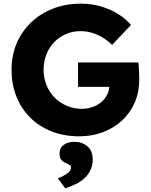

<svg xmlns="http://www.w3.org/2000/svg" viewBox="-20 -734 822 1048"><path d="M43 -353Q43 -431 70.5 -496.5Q98 -562 149 -611Q200 -660 269.5 -687Q339 -714 421 -714Q479 -714 530.5 -699Q582 -684 624 -658Q666 -632 695 -598L592 -489Q567 -513 540.5 -529Q514 -545 484 -554.5Q454 -564 420 -564Q376 -564 339.5 -548Q303 -532 275.5 -503.5Q248 -475 233 -436.5Q218 -398 218 -353Q218 -308 234 -269Q250 -230 278 -201.5Q306 -173 344.5 -156.5Q383 -140 427 -140Q458 -140 485.5 -150Q513 -160 533 -177Q553 -194 565 -217.5Q577 -241 577 -268V-294L599 -260H406V-393H735Q737 -382 738 -363Q739 -344 739.5 -326Q740 -308 740 -299Q740 -231 715.5 -174.5Q691 -118 647 -77Q603 -36 543 -13Q483 10 413 10Q329 10 261 -17Q193 -44 144 -93Q95 -142 69 -208.5Q43 -275 43 -353ZM296 239Q310 234 326.5 225.5Q343 217 355.5 205Q368 193 368 181Q368 173 362.5 168.5Q357 164 344 158Q323 150 314 137.5Q305 125 305 105Q305 73 328 56.5Q351 40 386 40Q428 40 457 64.5Q486 89 486 137Q486 166 475.5 190.5Q465 215 445.5 234.5Q426 254 398 268.5Q370 283 336 294Z"/></svg>

Font: Mach
Style: Bold
Weight: 700
Version: Version 1.002